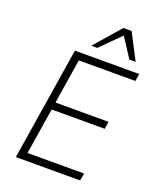

<svg xmlns="http://www.w3.org/2000/svg" viewBox="-166 -1026 926 1126"><g transform="rotate(20 297.0 -463.5)"><path d="M72 0 184 -705H585L578 -659H225L181 -380H512L505 -334H174L128 -46H481L473 0ZM264 -765 406 -927H457L541 -765H502L423 -886L302 -765Z"/></g></svg>

Font: Nunito Sans 7pt SemiCondensed ExtraLight
Style: Italic
Weight: 250
Width: 4
Italic angle: -9°
Designer: Vernon Adams
Foundry: Vernon Adams
Version: Version 3.101;gftools[0.9.27]